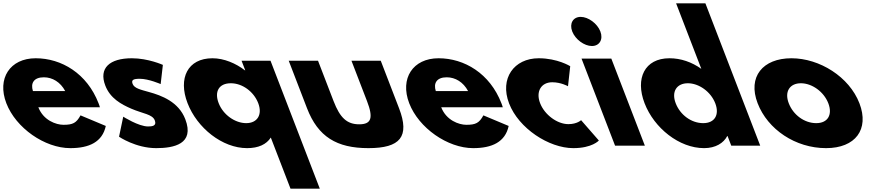

<svg xmlns="http://www.w3.org/2000/svg" viewBox="-114 -880 5334 1160"><path d="M489.6 -232C488.3 -238 484.1 -249 481.4 -256C412 -436 257.6 -528 101.6 -528C-53.4 -528 -133.4 -406 -75.6 -256C-18.2 -107 155.8 15 310.8 15C424.8 15 504.5 -22 525.2 -119L372.5 -183C347.2 -137 326.5 -126 269.5 -126C224.5 -126 148.1 -153 117.6 -232ZM84.9 -330C69.8 -377 89.9 -413 150.9 -413C202.9 -413 251.1 -384 279.9 -330Z M682.6 -528C547.6 -528 481.7 -468 522.2 -363C551.8 -286 617.7 -250 680.1 -223C749.6 -193 806.8 -190 821.1 -153C834.2 -119 805.3 -116 780.3 -116C723.3 -116 630.6 -175 630.6 -175L605.2 -54C605.2 -54 705.8 15 829.8 15C934.8 15 1063.5 -9 1005.4 -160C964.9 -265 862.3 -303 786.2 -324C736.8 -338 697.7 -346 687.3 -373C678.1 -397 691.4 -404 730.4 -404C784.4 -404 856.7 -372 856.7 -372L870 -488C870 -488 781.6 -528 682.6 -528Z M1019 -257C1076.8 -107 1228.8 15 1378.8 15C1447.8 15 1495.9 -8 1522.1 -49L1641.2 260H1818.2L1520.4 -513H1345.4L1367.7 -455H1365.7C1311.5 -497 1239.6 -528 1169.6 -528C1019.6 -528 961.2 -407 1019 -257ZM1207 -257C1180 -327 1208.8 -377 1280.8 -377C1349.8 -377 1419 -327 1446 -257C1473.3 -186 1439.6 -136 1373.6 -136C1306.6 -136 1234.3 -186 1207 -257Z M1807.4 -513H1630.4L1740.9 -226C1807.2 -54 1919.8 15 2111.8 15C2303.8 15 2363.2 -54 2296.9 -226L2186.4 -513H2009.4L2103.4 -269C2142.3 -168 2130.3 -129 2056.3 -129C1982.3 -129 1940.3 -168 1901.4 -269Z M2923.6 -232C2922.3 -238 2918.1 -249 2915.4 -256C2846 -436 2691.6 -528 2535.6 -528C2380.6 -528 2300.6 -406 2358.4 -256C2415.8 -107 2589.8 15 2744.8 15C2858.8 15 2938.5 -22 2959.2 -119L2806.5 -183C2781.2 -137 2760.5 -126 2703.5 -126C2658.5 -126 2582.1 -153 2551.6 -232ZM2518.9 -330C2503.8 -377 2523.9 -413 2584.9 -413C2636.9 -413 2685.1 -384 2713.9 -330Z M3222.5 -383C3275.5 -383 3317.7 -359 3317.7 -359L3331.1 -480C3331.1 -480 3254.6 -528 3140.6 -528C2991.6 -528 2903.6 -406 2961.8 -255C3019.5 -105 3201.8 15 3349.8 15C3463.8 15 3504.1 -31 3504.1 -31L3396.7 -154C3396.7 -154 3372.9 -130 3319.9 -130C3252.9 -130 3176.3 -186 3149 -257C3122 -327 3155.5 -383 3222.5 -383Z M3602 0H3782L3579.4 -526H3399.4ZM3343.2 -690C3361.7 -642 3416.1 -602 3462.1 -602C3508.1 -602 3531.7 -642 3513.2 -690C3494.7 -738 3440.3 -778 3394.3 -778C3348.3 -778 3324.7 -738 3343.2 -690Z M3780.4 -256C3838.2 -106 3989.8 15 4139.8 15C4209.8 15 4257.8 -16 4279.7 -58H4281.7L4304 0H4479L4147.7 -860H3970.7L4123.2 -464C4065.4 -505 3999.6 -528 3930.6 -528C3780.6 -528 3722.6 -406 3780.4 -256ZM3968.4 -256C3941 -327 3974.8 -377 4041.8 -377C4107.8 -377 4180 -327 4207.4 -256C4234.3 -186 4203.6 -136 4134.6 -136C4062.6 -136 3995.3 -186 3968.4 -256Z M4463.4 -256C4524.2 -98 4691.8 15 4876.8 15C5053.8 15 5139.2 -98 5078.4 -256C5016.7 -416 4837.6 -528 4667.6 -528C4494.6 -528 4401.7 -416 4463.4 -256ZM4651.4 -256C4624 -327 4657.8 -377 4724.8 -377C4790.8 -377 4863 -327 4890.4 -256C4917.3 -186 4886.6 -136 4817.6 -136C4745.6 -136 4678.3 -186 4651.4 -256Z"/></svg>

Font: Hussar
Style: BdOpOblFour
Weight: 700
Foundry: Cannot Into Space Fonts
Version: Version 2.00